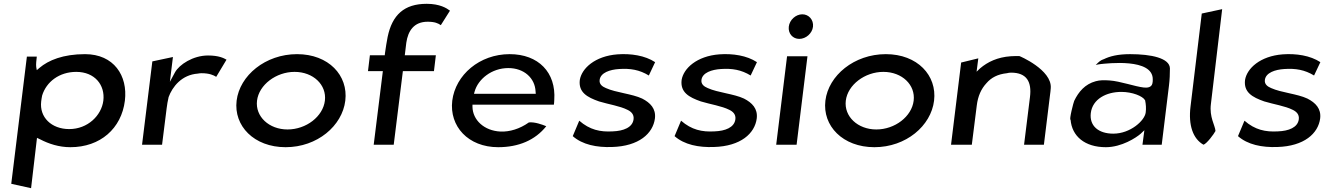

<svg xmlns="http://www.w3.org/2000/svg" viewBox="-20 -769 6973 1007"><path d="M635 -241C651 -372 577 -485 426 -485C311 -485 234 -453 187 -413L173 -401L170 -417C168 -431 171 -455 173 -472H121L39 195L143 218L174 -46L191 -38C235 -15 289 3 349 3C506 3 617 -95 635 -241ZM196 -237C197 -247 199 -257 201 -268C223 -340 291 -392 380 -392C477 -392 532 -323 522 -241C512 -163 440 -92 343 -92C250 -92 186 -154 196 -237Z M1168 -456C1154 -464 1128 -478 1071 -478C992 -478 920 -430 898 -390L871 -340L887 -470L779 -447L725 -10H830L854 -201C856 -220 860 -240 864 -258V-259C884 -314 933 -377 1018 -383C1021 -384 1030 -385 1037 -385C1078 -385 1100 -375 1114 -366Z M1328 -241C1338 -324 1428 -392 1525 -392C1623 -392 1694 -324 1684 -241C1674 -158 1586 -90 1488 -90C1391 -90 1318 -158 1328 -241ZM1221 -241C1205 -109 1312 3 1478 3C1644 3 1775 -109 1791 -241C1807 -373 1704 -485 1538 -485C1372 -485 1237 -373 1221 -241Z M2340 -713C2323 -726 2287 -749 2218 -749C2100 -749 2037 -691 2013 -575C2008 -548 2003 -520 1999 -489L1998 -479H1920L1910 -396H1988L1940 -10H2045L2093 -396H2256L2266 -479H2103L2111 -545C2120 -607 2151 -655 2223 -655C2260 -655 2278 -647 2292 -637Z M2458 -209V-220H2885C2886 -229 2887 -236 2887 -245C2897 -389 2804 -485 2653 -485C2495 -485 2369 -376 2352 -241C2336 -107 2435 3 2593 3C2700 3 2787 -34 2845 -107C2823 -116 2785 -130 2754 -127C2706 -93 2653 -77 2605 -79C2519 -83 2459 -140 2458 -209ZM2789 -289 2790 -277H2466L2469 -288C2487 -354 2559 -412 2646 -412C2729 -412 2786 -359 2789 -289Z M2984 -55C3035 -10 3110 5 3190 2C3331 -2 3405 -69 3415 -148C3421 -199 3391 -230 3348 -252C3295 -277 3211 -283 3158 -307C3139 -315 3122 -327 3125 -350C3130 -388 3179 -404 3227 -407C3286 -411 3334 -403 3383 -373L3416 -443C3363 -478 3289 -489 3219 -484C3100 -475 3031 -410 3021 -350C3013 -285 3059 -259 3122 -237C3171 -222 3232 -213 3271 -193C3290 -184 3306 -169 3303 -144C3298 -100 3249 -82 3194 -80C3128 -76 3073 -88 3018 -136Z M3518 -55C3569 -10 3644 5 3724 2C3865 -2 3939 -69 3949 -148C3955 -199 3925 -230 3882 -252C3829 -277 3745 -283 3692 -307C3673 -315 3656 -327 3659 -350C3664 -388 3713 -404 3761 -407C3820 -411 3868 -403 3917 -373L3950 -443C3897 -478 3823 -489 3753 -484C3634 -475 3565 -410 3555 -350C3547 -285 3593 -259 3656 -237C3705 -222 3766 -213 3805 -193C3824 -184 3840 -169 3837 -144C3832 -100 3783 -82 3728 -80C3662 -76 3607 -88 3552 -136Z M4117 -629C4113 -593 4138 -565 4172 -565C4207 -565 4240 -594 4244 -629C4248 -665 4222 -694 4188 -694C4154 -694 4121 -665 4117 -629ZM4158 -10 4215 -474H4108L4051 -10Z M4416 -241C4426 -324 4516 -392 4613 -392C4711 -392 4782 -324 4772 -241C4762 -158 4674 -90 4576 -90C4479 -90 4406 -158 4416 -241ZM4309 -241C4293 -109 4400 3 4566 3C4732 3 4863 -109 4879 -241C4895 -373 4792 -485 4626 -485C4460 -485 4325 -373 4309 -241Z M5455 -10 5487 -270C5489 -283 5490 -294 5491 -307C5498 -403 5326 -476 5326 -475C5311 -475 5295 -475 5281 -474C5211 -469 5160 -444 5121 -411L5102 -393L5111 -463L5021 -441L4968 -10H5077L5103 -216C5109 -265 5126 -303 5154 -333C5179 -362 5213 -380 5261 -385C5268 -387 5275 -388 5283 -388C5365 -388 5392 -340 5382 -260L5351 -10Z M5768 -458H5767C5752 -453 5741 -443 5727 -428C5733 -430 5743 -432 5753 -433C5785 -436 6028 -466 6026 -352C6026 -345 6026 -338 6024 -331C6019 -310 5997 -308 5979 -310C5933 -315 5856 -343 5800 -347C5770 -349 5749 -349 5727 -343C5671 -328 5637 -288 5614 -240C5611 -235 5586 -139 5595 -141C5602 -55 5669 3 5780 3C5863 3 5939 -47 5962 -67L5982 -86L5972 -10H6073L6111 -320C6115 -352 6116 -382 6116 -411C6114 -464 6019 -485 5907 -485C5843 -485 5800 -474 5768 -458ZM5819 -68C5741 -68 5693 -109 5701 -176C5710 -250 5783 -287 5861 -287C5919 -287 5973 -265 5985 -244L5986 -243V-242C5990 -223 5992 -201 5989 -179C5984 -137 5909 -68 5819 -68Z M6292 -10C6309 -15 6347 -66 6355 -82C6353 -112 6322 -154 6331 -224L6390 -721L6283 -698L6224 -210C6212 -112 6237 -41 6292 -10Z M6473 -55C6524 -10 6599 5 6679 2C6820 -2 6894 -69 6904 -148C6910 -199 6880 -230 6837 -252C6784 -277 6700 -283 6647 -307C6628 -315 6611 -327 6614 -350C6619 -388 6668 -404 6716 -407C6775 -411 6823 -403 6872 -373L6905 -443C6852 -478 6778 -489 6708 -484C6589 -475 6520 -410 6510 -350C6502 -285 6548 -259 6611 -237C6660 -222 6721 -213 6760 -193C6779 -184 6795 -169 6792 -144C6787 -100 6738 -82 6683 -80C6617 -76 6562 -88 6507 -136Z"/></svg>

Font: Bluebird
Style: LiExtObl
Weight: 300
Designer: Jasper
Foundry: Cannot Into Space Fonts
Version: Version 0.98